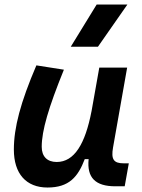

<svg xmlns="http://www.w3.org/2000/svg" viewBox="-20 -815 626 845"><path d="M189 10.3C284.2 10.3 323.2 -36.6 353 -114.7H370.1C361.8 -33.2 399.4 4.9 487.8 4.9H528.8L546.9 -96.2H524.4C480 -96.2 468.3 -113.8 477.5 -166L539.6 -517.6H417L382.8 -325.2V-325.7C355 -181.2 307.1 -102.1 229.5 -102.1C187.5 -102.1 163.6 -126.5 163.6 -168.9C163.6 -239.7 193.4 -341.3 261.2 -508.3L140.1 -527.3C70.3 -364.3 41 -253.4 41 -156.7C41 -50.8 94.7 10.3 189 10.3ZM291.5 -609.4H411.1L540.5 -794.9H405.3Z"/></svg>

Font: Cascadia Code SemiBold
Style: Italic
Weight: 600
Italic angle: -10°
Monospace: yes
Designer: Aaron Bell
Foundry: Saja Typeworks
Version: Version 2404.023